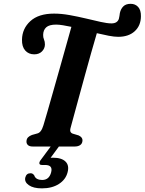

<svg xmlns="http://www.w3.org/2000/svg" viewBox="-20 -786 776 1030"><path d="M359 -101.5Q354.5 -86 358.5 -78.5Q362.5 -71 372 -68.5L402 -59.5Q424 -49 422.5 -31.5Q421.5 -15.5 410.2 -7.8Q399 0 380.5 0H156Q138 0 129.8 -7.8Q121.5 -15.5 122 -27.5Q122.5 -41 130.2 -49Q138 -57 151.5 -62L180 -70Q190.5 -72.5 198.5 -82.8Q206.5 -93 213 -114Q220.5 -138.5 234.5 -187.2Q248.5 -236 266 -297.8Q283.5 -359.5 301.8 -424Q320 -488.5 336 -545.8Q352 -603 363 -642Q339 -647 317.8 -650.5Q296.5 -654 281 -654Q244 -654 228 -639.5Q212 -625 211.5 -599Q211 -585.5 216 -574.2Q221 -563 221 -547Q220.5 -525.5 205 -510Q189.5 -494.5 163.5 -494.5Q133.5 -494.5 115.2 -515.2Q97 -536 98 -573.5Q99 -632.5 143 -672.8Q187 -713 270 -713Q309.5 -713 353.8 -705Q398 -697 441 -686.8Q484 -676.5 519.8 -668.5Q555.5 -660.5 578 -660.5Q609 -660.5 617.5 -684.5Q620 -693 620.8 -700.5Q621.5 -708 623 -716Q628 -738.5 641.8 -752Q655.5 -765.5 681 -765.5Q705.5 -765.5 721 -748.8Q736.5 -732 736 -698.5Q735.5 -648.5 702.8 -618.5Q670 -588.5 614 -588.5Q593 -588.5 563.2 -594.2Q533.5 -600 499.5 -608Q485.5 -561 469 -502.2Q452.5 -443.5 435.5 -381.8Q418.5 -320 403.2 -263.8Q388 -207.5 376.2 -164.8Q364.5 -122 359 -101.5ZM257.5 -7.5H301.5L251.5 60.5Q257 60 264 60Q310.5 60 331.5 80.8Q352.5 101.5 342.5 138.5Q332.5 177.5 295.8 201Q259 224.5 205 224.5Q159 224.5 134.8 207.5Q110.5 190.5 115.5 167Q121.5 143.5 142.5 143.5Q150 143 155 146.2Q160 149.5 163.5 154.5Q168 168 179.5 173.8Q191 179.5 206 179.5Q244 179.5 254.5 138Q264.5 99 222 99H205.5Q192.5 99 191.2 91Q190 83 199 71.5Z"/></svg>

Font: Fraunces 9pt Soft SemiBold
Style: Italic
Weight: 600
Italic angle: -16°
Version: Version 1.000;[b76b70a41]